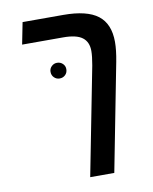

<svg xmlns="http://www.w3.org/2000/svg" viewBox="-88 -670 737 924"><g transform="rotate(-10 281.0 -208.0)"><path d="M497.1 -336.9 395 188H277.3L380.4 -339.8Q388.2 -383.3 388.2 -409.2Q388.2 -453.6 359.4 -475.3Q330.6 -497.1 266.1 -497.1H65.4L86.4 -603.5H285.2Q400.4 -603.5 454.1 -562.3Q507.8 -521 507.8 -432.6Q507.8 -392.6 497.1 -336.9ZM177.2 -344.2Q177.2 -359.9 188.5 -370.8Q199.7 -381.8 215.3 -381.8Q231.9 -381.8 243.2 -370.8Q254.4 -359.9 254.4 -344.2Q254.4 -327.1 243.2 -316.2Q231.9 -305.2 215.3 -305.2Q199.7 -305.2 188.5 -316.2Q177.2 -327.1 177.2 -344.2Z"/></g></svg>

Font: Arimo SemiBold
Style: Italic
Weight: 600
Italic angle: -12°
Version: Version 1.33